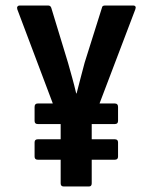

<svg xmlns="http://www.w3.org/2000/svg" viewBox="-20 -675 553 695"><path d="M210.5 0Q199.6 0 199.6 -11.4V-225L42.7 -641.1Q40.7 -647.6 43.2 -651.3Q45.7 -655 50.6 -655H154.6Q162.5 -655 165.5 -647L226.2 -447.7Q233.7 -421.2 241.5 -393Q249.3 -364.8 255.8 -336.9H257.3Q264.8 -364.8 271.8 -393Q278.8 -421.2 286.4 -448.2L349 -647Q350 -655 359.9 -655H461.9Q468.3 -655 470.3 -651.3Q472.3 -647.6 469.8 -641.1L312 -226V-11.4Q312 0 302.1 0ZM116.6 -96.9Q105.2 -96.9 105.2 -108.3V-159.4Q105.2 -170.8 116.6 -170.8H395.9Q407.3 -170.8 407.3 -159.4V-108.3Q407.3 -96.9 395.9 -96.9ZM116.6 -226Q105.2 -226 105.2 -237.4V-287.9Q105.2 -300.4 116.6 -300.4H395.9Q407.3 -300.4 407.3 -287.9V-237.4Q407.3 -226 395.9 -226Z"/></svg>

Font: Sofia Sans Condensed
Style: Regular
Weight: 400
Designer: Botio Nikoltchev, Ani Petrova
Foundry: lettersoup
Version: Version 4.100